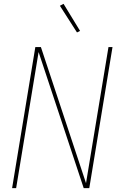

<svg xmlns="http://www.w3.org/2000/svg" viewBox="-20 -980 640 1000"><path d="M43 0 164 -735H193L428 -26L545 -735H566L445 0H416L181 -709L64 0ZM381 -811 292 -950 311 -960 397 -819Z"/></svg>

Font: Iosevka Thin Extended
Style: Italic
Weight: 100
Width: 7
Italic angle: -9°
Monospace: yes
Designer: Belleve Invis
Foundry: Belleve Invis
Version: Version 32.5.0; ttfautohint (v1.8.4)